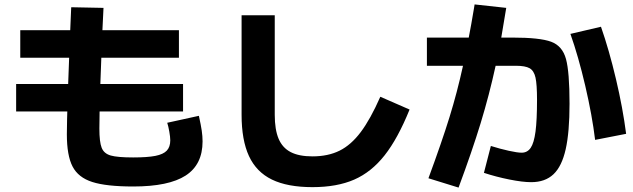

<svg xmlns="http://www.w3.org/2000/svg" viewBox="-20 -807 2852 865"><path d="M281.2 -202.1 282.2 -269.5 283.2 -304.7H52.7V-428.7H287.1L291.5 -546.9H71.3V-670.9H296.4L300.8 -774.4L446.3 -771.5L441.4 -670.9H786.1V-546.9H436.5L432.1 -428.7H804.7V-304.7H428.7L427.7 -227.5Q427.7 -167.5 438 -141.4Q448.2 -115.2 478.8 -106.4Q509.3 -97.7 580.1 -97.7Q644 -97.7 679.9 -104.7Q715.8 -111.8 731.4 -128.4Q747.1 -145 747.1 -174.8Q747.1 -189.5 742.7 -214.4Q738.3 -239.3 733.4 -253.9L876 -285.2Q885.3 -243.2 888.9 -218.3Q892.6 -193.4 892.6 -169.9Q892.6 -65.4 816.4 -16.1Q740.2 33.2 580.1 33.2Q459 33.2 395.8 12.9Q332.5 -7.3 306.9 -56.9Q281.2 -106.4 281.2 -202.1Z M1068.4 -290V-738.3H1217.8V-290Q1217.8 -223.1 1235.1 -182.1Q1252.4 -141.1 1289.6 -121.8Q1326.7 -102.5 1387.7 -102.5Q1458 -102.5 1509.8 -128.2Q1561.5 -153.8 1605.2 -211.9Q1648.9 -270 1693.4 -371.1L1825.2 -313.5Q1772.5 -183.1 1712.9 -107.4Q1653.3 -31.7 1575.7 2.2Q1498 36.1 1387.7 36.1Q1275.4 36.1 1205.1 2Q1134.8 -32.2 1101.6 -104Q1068.4 -175.8 1068.4 -290Z M2160.2 -28.3 2191.4 -149.4Q2233.4 -136.2 2272.2 -127.7Q2311 -119.1 2330.1 -119.1Q2356 -119.1 2370.8 -140.9Q2385.7 -162.6 2392.6 -214.1Q2399.4 -265.6 2399.4 -357.4Q2399.4 -426.3 2392.6 -457.3Q2385.7 -488.3 2366.2 -499.5Q2346.7 -510.7 2303.7 -510.7H2212.9Q2184.1 -378.9 2145.5 -252.4Q2106.9 -126 2045.9 38.1L1910.2 -3.9Q1970.7 -168 2005.1 -279.3Q2039.6 -390.6 2065.9 -510.7H1903.3V-637.7H2091.8Q2103 -694.8 2115.2 -768.6L2118.2 -787.1L2260.7 -771.5Q2253.9 -727.1 2238.3 -637.7H2289.1Q2412.6 -637.7 2463.1 -618.9Q2513.7 -600.1 2529.8 -541.5Q2545.9 -482.9 2545.9 -339.8Q2545.9 -211.9 2528.6 -134.8Q2511.2 -57.6 2473.6 -22Q2436 13.7 2373 13.7Q2334.5 13.7 2274.7 1.7Q2214.8 -10.3 2160.2 -28.3ZM2549.8 -654.3 2687.5 -686.5Q2724.1 -582 2755.1 -450.7Q2786.1 -319.3 2800.8 -204.1L2661.1 -176.8Q2647.9 -286.6 2616.7 -420.4Q2585.4 -554.2 2549.8 -654.3Z"/></svg>

Font: Pretendard ExtraBold
Style: Regular
Weight: 800
Designer: Base glyphs from Inter by Rasmus Andersson; Hangeul glyphs from Noto Sans CJK(Source Han Sans) by Jang Soo-young and Kan
Foundry: Kil Hyung-jin
Version: Version 1.309